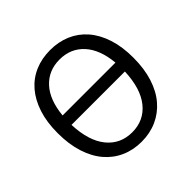

<svg xmlns="http://www.w3.org/2000/svg" viewBox="-171 -831 1007 1007"><g transform="rotate(-45 332.0 -328.0)"><path d="M332 12Q270 12 218.5 -11Q167 -34 130 -77.5Q93 -121 72.5 -185Q52 -249 52 -331Q52 -413 72.5 -475.5Q93 -538 130 -581Q167 -624 218.5 -646Q270 -668 332 -668Q394 -668 445.5 -646Q497 -624 534.5 -581Q572 -538 592.5 -475Q613 -412 613 -331Q613 -249 592.5 -185Q572 -121 534.5 -77.5Q497 -34 445.5 -11Q394 12 332 12ZM332 -598Q250 -598 198 -541.5Q146 -485 136 -379H528Q518 -485 466 -541.5Q414 -598 332 -598ZM332 -58Q419 -58 472 -123Q525 -188 530 -311H134Q139 -188 192 -123Q245 -58 332 -58Z"/></g></svg>

Font: Pinyin1712
Style: Regular
Weight: 400
Version: Version 1